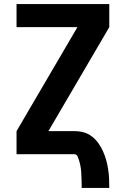

<svg xmlns="http://www.w3.org/2000/svg" viewBox="-20 -755 616 940"><path d="M380 165H515Q515 142 514 119Q513 96 509.5 73.5Q506 51 500 29Q494 7 484.5 -14Q475 -35 462 -53.5Q449 -72 430.5 -86.5Q412 -101 390 -107Q368 -113 345 -113H217L515 -622V-735H61V-622H359L61 -113V0H345Q350 0 354 3Q358 6 360 11Q375 47 377.5 86.5Q380 126 380 165Z"/></svg>

Font: Iosevka Sparkle Extrabold
Style: Regular
Weight: 800
Designer: Belleve Invis
Foundry: Belleve Invis
Version: Version 4.5.0; ttfautohint (v1.8.3)